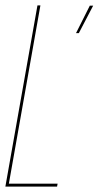

<svg xmlns="http://www.w3.org/2000/svg" viewBox="-41 -695 367 715"><path d="M242 -571.5H252.5L306 -674H293.5ZM-21 0H171.5L173.5 -11H-8L109.5 -675H98.5Z"/></svg>

Font: Anybody Thin Condensed
Style: Italic
Weight: 100
Width: 3
Italic angle: -10°
Version: Version 1.113;gftools[0.9.25]